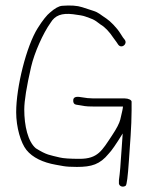

<svg xmlns="http://www.w3.org/2000/svg" viewBox="-20 -639 557 712"><path d="M443 -274H326.4C313.1 -274 297.4 -275.6 279.5 -278.8C261.6 -282 252.3 -278.4 251.6 -268C250.9 -258.2 254.3 -252.5 261.6 -251C292.6 -246.2 293.4 -244 326.4 -244H436C436 -239 432.7 -222.8 426 -195.5C422.6 -181.8 412.3 -161.9 395 -136C358.2 -80.8 343.1 -50 275.2 -50C239.5 -50 214.9 -51.7 201.6 -55C164.2 -64.3 154.2 -63.3 113 -89C83.6 -113.5 70 -172.3 70 -233C70 -264.9 78.5 -317.7 95.4 -391.2C107.5 -443.6 139.5 -515.4 167.8 -555C183.9 -581.4 208.1 -591.5 251.2 -586.2C273.9 -583.4 288.8 -580.7 295.8 -578C321 -568.5 325.9 -569.7 353 -548C369 -538.7 385 -522 401 -498C403.7 -494 407.3 -489 412 -483L418 -474C430 -456.7 453.7 -475 443 -491L436 -500C432 -506 428.7 -511.2 426 -515.5C413.6 -535.7 388.5 -561.1 374.6 -570.1C352 -584.6 346.4 -592.5 325.6 -599C317.1 -601.7 303.6 -606.1 285.1 -612.2C266.6 -618.3 241.7 -620 210.5 -617.5C198.2 -616.5 183.3 -608.2 165.5 -592.5C154.1 -583.5 138.5 -564.3 120 -535C77.7 -468 40 -315.7 40 -223C40 -166.6 57.2 -108.9 78 -83C100.6 -54.7 139.3 -36.4 187.2 -28L215.2 -23C226.4 -21 243.1 -20 265.2 -20C319.8 -20 350.5 -29.3 383 -69C393.1 -79.1 410.5 -104.1 435 -144C432.1 -97.7 430.4 -80.6 428 -45.5L426 -16.5C424.9 -0.3 422.7 15.3 421 29V37C418.7 50.6 434.5 57.8 446 49.8C450.1 46.9 454.1 16 458 -43C461.7 -98.2 468 -171.6 468 -229V-262C468 -268.2 456 -274 443 -274Z"/></svg>

Font: MewTooHand
Style: Condensed
Weight: 400
Designer: Mew Too, Robert Jablonski
Version: Version 0.77